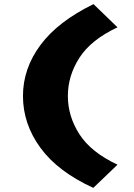

<svg xmlns="http://www.w3.org/2000/svg" viewBox="-20 -722 649 928"><path d="M431 186Q260 108 175.5 -7.5Q91 -123 91 -258Q91 -391 176 -505Q261 -619 432 -702L548 -590Q420 -530 364 -443Q308 -356 308 -258Q308 -160 364 -73Q420 14 548 74Z"/></svg>

Font: Lexend Mega Black
Style: Regular
Weight: 900
Version: Version 1.007